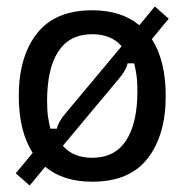

<svg xmlns="http://www.w3.org/2000/svg" viewBox="-20 -544 565 588"><path d="M70.8 24.2 28.3 -13.3 80 -75.8Q37.5 -142.5 37.5 -250Q37.5 -370 92.9 -441.2Q148.3 -512.5 262.5 -512.5Q351.7 -512.5 406.7 -466.7L454.2 -524.2L496.7 -486.7L445 -424.2Q487.5 -358.3 487.5 -250Q487.5 -130 432.1 -58.8Q376.7 12.5 262.5 12.5Q173.3 12.5 118.3 -33.3ZM134.2 -150H154.2Q159.2 -172.5 183.3 -200L352.5 -402.5Q320.8 -439.2 262.5 -439.2Q193.3 -439.2 158.8 -386.7Q124.2 -334.2 124.2 -235Q124.2 -205.8 127.1 -186.2Q130 -166.7 134.2 -150ZM262.5 -60.8Q331.7 -60.8 366.2 -113.8Q400.8 -166.7 400.8 -265Q400.8 -294.2 397.9 -314.2Q395 -334.2 390.8 -350H370.8Q365.8 -327.5 341.7 -300L172.5 -97.5Q204.2 -60.8 262.5 -60.8Z"/></svg>

Font: Familjen Grotesk GF
Style: Regular
Weight: 400
Designer: Anders Wikstroem, Jonas Baeckman, Matilda Gysing, Kristian Moeller
Foundry: Familjen STHLM AB
Version: Version 2.000; Beta; Release 4; Build 6